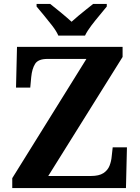

<svg xmlns="http://www.w3.org/2000/svg" viewBox="-20 -951 706 971"><path d="M42 0V-50L417 -653H220Q173 -653 157.5 -628Q142 -603 138 -562L133 -508H61L66 -714H600V-663L224 -61H440Q481 -61 503 -75.5Q525 -90 534 -113Q543 -136 545 -161L550 -206H622L617 0ZM275 -771Q265 -794 244.5 -820.5Q224 -847 202.5 -873Q181 -899 165 -918V-931H234Q255 -915 287.5 -888Q320 -861 342 -841Q357 -855 377 -871.5Q397 -888 417 -904Q437 -920 451 -931H520V-918Q505 -899 483 -873Q461 -847 441 -820.5Q421 -794 410 -771Z"/></svg>

Font: Noto Serif Tibetan
Style: Bold
Weight: 700
Designer: Monotype Design Team
Foundry: Monotype Imaging Inc.
Version: Version 2.103; ttfautohint (v1.8.4.7-5d5b)